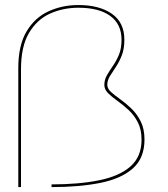

<svg xmlns="http://www.w3.org/2000/svg" viewBox="-20 -762 683 782"><path d="M54.5 0V-484.5Q54.5 -578 88.5 -634.5Q122.5 -691 178.2 -716.2Q234 -741.5 299 -741.5Q384.5 -741.5 435.5 -706Q486.5 -670.5 486.5 -600.5Q486.5 -563 476 -536.2Q465.5 -509.5 451.8 -489.2Q438 -469 427.5 -451.8Q417 -434.5 417 -416.5Q417 -401 432.2 -387.2Q447.5 -373.5 470 -357.5Q492.5 -341.5 515 -320Q537.5 -298.5 553 -267.8Q568.5 -237 568.5 -194Q568.5 -118 521 -76Q473.5 -34 388.2 -17Q303 0 190 0V-11Q301.5 -11 384 -27.8Q466.5 -44.5 511.5 -84.2Q556.5 -124 556.5 -193Q556.5 -235 541.2 -264.2Q526 -293.5 503.5 -314.2Q481 -335 458.5 -351Q436 -367 420.5 -382.2Q405 -397.5 405 -416Q405 -437.5 415.8 -456Q426.5 -474.5 440.2 -494.2Q454 -514 464.5 -539.2Q475 -564.5 475 -600Q475 -663.5 429.2 -697Q383.5 -730.5 299 -730.5Q237.5 -730.5 184.2 -706.8Q131 -683 98.2 -628Q65.5 -573 65.5 -479.5V0Z"/></svg>

Font: Anybody ExtraExpanded Thin
Style: Regular
Weight: 100
Width: 8
Designer: Tyler Finck
Foundry: Etcetera Type Company
Version: Version 1.010; ttfautohint (v1.8.3) -l 8 -r 50 -G 200 -x 14 